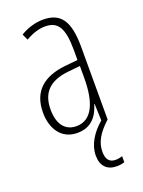

<svg xmlns="http://www.w3.org/2000/svg" viewBox="-144 -606 664 891"><g transform="rotate(-20 188.0 -160.5)"><path d="M234 132C234 86 256 47 307 0H308V-359C308 -487 272 -539 184 -539C147 -539 106 -527 72 -506L86 -476C123 -498 156 -506 182 -506C245 -506 271 -468 271 -356V-308L210 -302C100 -291 37 -238 37 -133C37 -59 73 10 156 10C228 10 259 -38 274 -89H276L279 -7C231 34 199 85 199 138C199 190 227 218 275 218C290 218 304 215 313 212V182C306 185 292 188 279 188C249 188 234 169 234 132ZM212 -272 272 -278V-218C272 -100 240 -21 162 -21C108 -21 75 -61 75 -134C75 -218 119 -262 212 -272Z"/></g></svg>

Font: Noto Sans Ethiopic ExtraCondensed ExtraLight
Style: Regular
Weight: 200
Width: 2
Designer: Monotype Design Team
Foundry: Monotype Imaging Inc.
Version: Version 2.102